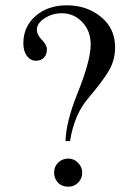

<svg xmlns="http://www.w3.org/2000/svg" viewBox="-20 -696 484 724"><path d="M244 -164H227Q229 -236 271 -341Q322 -467 322 -528Q322 -579 290.5 -612.5Q259 -646 213 -646Q177 -646 148 -627Q119 -608 119 -584Q119 -565 138 -545.5Q157 -526 157 -510Q157 -491 146 -479Q135 -467 116 -467Q95 -467 81.5 -485Q68 -503 68 -533Q68 -595 114 -635.5Q160 -676 232 -676Q307 -676 360.5 -632.5Q414 -589 414 -518Q414 -473 394 -435.5Q374 -398 309 -321Q260 -262 244 -164ZM290 -45Q290 -23 275 -7.5Q260 8 238 8Q213 8 198.5 -7.5Q184 -23 184 -45Q184 -68 199.5 -83Q215 -98 238 -98Q259 -98 274.5 -82Q290 -66 290 -45Z"/></svg>

Font: STIX
Style: Regular
Weight: 400
Designer: MicroPress Inc., with final additions and corrections provided by Coen Hoffman, Elsevier (retired)
Version: Version 1.1.1